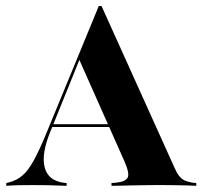

<svg xmlns="http://www.w3.org/2000/svg" viewBox="-30 -601 655 621"><path d="M133.1 -175.8Q103.2 -103.2 114.5 -59.7Q125.8 -16.1 177.4 -9.7L185.5 -8.9V0Q151.6 -1.6 125.8 -2Q100 -2.4 75 -2.4Q50 -2.4 30.6 -2Q11.3 -1.6 -9.7 0V-8.9L0 -11.3Q24.2 -17.7 42.3 -33.1Q60.5 -48.4 78.6 -81Q96.8 -113.7 121 -172.6L289.5 -581.5H298.4L533.9 -59.7Q541.1 -42.7 548.8 -32.7Q556.5 -22.6 566.5 -17.7Q576.6 -12.9 591.1 -10.5L604.8 -8.9V0Q593.5 -0.8 577 -1.2Q560.5 -1.6 539.5 -2Q518.5 -2.4 495.2 -2.4H483.1H477.4Q453.2 -2.4 431.5 -2Q409.7 -1.6 391.1 -1.2Q372.6 -0.8 357.3 -0.4Q341.9 0 330.6 0V-8.9L347.6 -10.5Q376.6 -13.7 383.1 -27Q389.5 -40.3 372.6 -79L223.4 -414.5L235.5 -429ZM132.3 -190.3 136.3 -199.2H372.6L376.6 -190.3Z"/></svg>

Font: Playfair 144pt SemiCondensed ExtraBold
Style: Regular
Weight: 800
Width: 4
Designer: Claus Eggers Sørensen
Foundry: Claus Eggers Sørensen
Version: Version 2.203